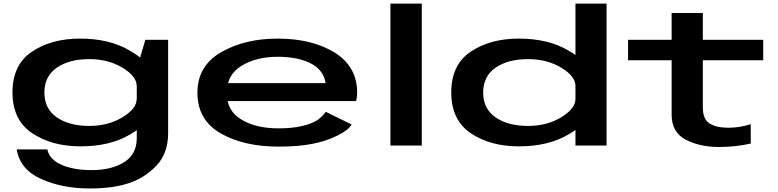

<svg xmlns="http://www.w3.org/2000/svg" viewBox="-20 -805 4306 1062"><path d="M476.5 237.5Q606 237.5 694.5 207.5Q783 177.5 846.5 109.8Q910 42 910 -69V-585H784L736.5 -424V-41Q736.5 48 666.8 92Q597 136 485 136Q419 136 365.8 122.2Q312.5 108.5 281 83.5Q249.5 58.5 242 21.5H72.5Q91 133 208 185.2Q325 237.5 476.5 237.5ZM425.5 4.5Q588 4.5 698 -60.5Q808 -125.5 808 -169L736 -257.5Q736 -204.5 657.5 -156.5Q579 -108.5 474 -108.5Q362.5 -108.5 294 -156Q225.5 -203.5 225.5 -293Q225.5 -383 294 -430.5Q362.5 -478 474 -478Q579 -478 657.5 -430.5Q736 -383 736 -330L807 -417.5Q807 -461 696 -526.2Q585 -591.5 422.5 -591.5Q264.5 -591.5 156.8 -519.2Q49 -447 49 -294Q49 -141 158.2 -68.2Q267.5 4.5 425.5 4.5Z M1521.5 6V-95Q1394.5 -95 1315 -144Q1234.5 -191 1234.5 -291Q1234.5 -392 1316 -441Q1397.5 -491 1516 -491Q1637.5 -491 1711.5 -447.5Q1771 -411 1781 -345H1218V-246H1950Q1955.5 -267 1955.5 -293.5Q1955.5 -436 1831.5 -514Q1706 -591.5 1515.5 -591.5Q1334.5 -591.5 1203.5 -516.5Q1072 -441 1072 -292Q1072 -140.5 1202 -66.5Q1330 6 1521.5 6ZM1521.5 -95V6Q1632.5 6 1708.5 -9.5Q1784.5 -24.5 1845 -54.5Q1905.5 -83.5 1925 -116.5L1782 -186.5Q1763 -160 1733 -139Q1701.5 -119.5 1648 -107.5Q1595 -95 1521.5 -95Z M2139.5 0H2313V-785H2139.5Z M3163 0H3335V-785H3163V-119.5ZM2849.5 4.5Q3012 4.5 3123 -60.5Q3234 -125.5 3234 -169L3163 -257.5Q3163 -204.5 3084.5 -156.5Q3006 -108.5 2901 -108.5Q2789.5 -108.5 2721 -156Q2652.5 -203.5 2652.5 -293Q2652.5 -383 2721 -430.5Q2789.5 -478 2901 -478Q3006 -478 3084.5 -430.5Q3163 -383 3163 -330L3234 -417.5Q3234 -461 3123 -526.2Q3012 -591.5 2849.5 -591.5Q2691.5 -591.5 2583.8 -519.2Q2476 -447 2476 -294Q2476 -141 2583.8 -68.2Q2691.5 4.5 2849.5 4.5Z M3955.5 8Q4049 8 4132.5 -11V-118Q4070.5 -98.5 4009.5 -98.5Q3943.5 -98.5 3905.5 -121.5Q3867.5 -144.5 3867.5 -212V-471.5H4201.5V-585H3867.5V-733H3695V-585H3454V-471.5H3695V-170.5Q3695 -73 3773 -32.5Q3851 8 3955.5 8Z"/></svg>

Font: Anybody ExtraExpanded SemiBold
Style: Regular
Weight: 600
Width: 8
Version: Version 1.113;gftools[0.9.25]